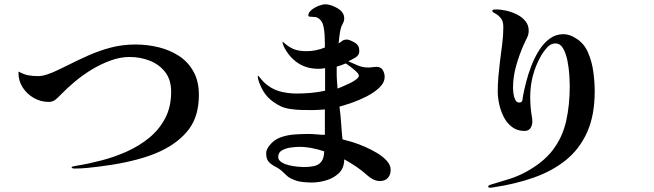

<svg xmlns="http://www.w3.org/2000/svg" viewBox="-20 -813 3040 893"><path d="M905 -372Q905 -274 859 -212.5Q813 -151 727 -110Q680 -88 620.5 -72Q561 -56 499.5 -46.5Q438 -37 386 -32Q355 -29 324 -29Q322 -29 317.5 -30.5Q313 -32 313 -35Q313 -38 323 -39.5Q333 -41 335 -42Q391 -51 452.5 -67Q514 -83 571.5 -109Q629 -135 675 -173Q721 -211 748.5 -263.5Q776 -316 776 -386Q776 -442 748.5 -477.5Q721 -513 677 -530.5Q633 -548 583 -548Q540 -548 495.5 -532Q451 -516 408.5 -490.5Q366 -465 329 -434Q292 -403 263 -373Q251 -360 238 -349.5Q225 -339 206 -339Q170 -339 138 -357Q106 -375 86 -405.5Q66 -436 66 -473Q66 -478 67 -480Q90 -467 111 -463Q132 -459 157 -459Q176 -459 200 -467Q224 -475 247.5 -486.5Q271 -498 288 -506Q341 -533 392 -555.5Q443 -578 496.5 -592Q550 -606 610 -606Q666 -606 718.5 -593Q771 -580 813 -552.5Q855 -525 880 -480Q905 -435 905 -372Z M1488 -109Q1462 -118 1431 -124Q1400 -130 1372 -130Q1357 -130 1333.5 -127Q1310 -124 1292 -114Q1274 -104 1274 -83Q1274 -69 1288 -59.5Q1302 -50 1322 -45Q1342 -40 1361.5 -38Q1381 -36 1391 -36Q1419 -36 1440.5 -40.5Q1462 -45 1474.5 -61Q1487 -77 1488 -109ZM1649 -461Q1649 -469 1636.5 -480.5Q1624 -492 1609.5 -503Q1595 -514 1588 -518Q1567 -509 1546 -503V-468Q1546 -452 1547.5 -435Q1549 -418 1550 -401Q1557 -404 1573 -410.5Q1589 -417 1606.5 -425.5Q1624 -434 1636.5 -443.5Q1649 -453 1649 -461ZM1797 -23Q1797 0 1784 14.5Q1771 29 1747 29Q1731 29 1716 21.5Q1701 14 1690 4Q1665 -19 1637.5 -37.5Q1610 -56 1581 -72Q1581 -32 1557 -8.5Q1533 15 1498 25.5Q1463 36 1429 36Q1412 36 1388.5 33.5Q1365 31 1349 24Q1329 16 1321 10Q1313 4 1298 -11Q1282 -27 1263 -36.5Q1244 -46 1231 -59Q1218 -72 1218 -100Q1218 -110 1222.5 -119.5Q1227 -129 1233 -136Q1254 -163 1284.5 -174Q1315 -185 1349 -187.5Q1383 -190 1414 -190Q1434 -190 1453 -188Q1472 -186 1491 -186V-304Q1477 -303 1462 -302Q1447 -301 1433 -301Q1412 -301 1384.5 -301.5Q1357 -302 1330.5 -306Q1304 -310 1285 -319Q1247 -338 1224 -363Q1201 -388 1186 -428Q1183 -436 1181 -443.5Q1179 -451 1179 -458Q1179 -460 1181 -460Q1182 -460 1182.5 -459.5Q1183 -459 1183 -459Q1189 -452 1194.5 -445Q1200 -438 1207 -431Q1240 -400 1278 -389Q1316 -378 1360 -378Q1393 -378 1426.5 -381Q1460 -384 1492 -391V-496Q1477 -493 1461 -493Q1405 -493 1364 -521Q1323 -549 1299 -599Q1294 -611 1294 -620Q1321 -595 1345 -585Q1369 -575 1406 -575Q1449 -575 1491 -592V-612Q1491 -626 1490 -647Q1489 -668 1485 -688Q1481 -708 1472 -718Q1460 -732 1447 -733.5Q1434 -735 1417 -736Q1414 -739 1414 -740Q1414 -755 1429 -767Q1444 -779 1462.5 -786Q1481 -793 1493 -793Q1513 -793 1539 -780.5Q1565 -768 1575 -751Q1581 -740 1581 -726Q1581 -716 1576.5 -707.5Q1572 -699 1568 -690Q1565 -683 1562 -667Q1559 -651 1557.5 -635.5Q1556 -620 1555 -611Q1566 -619 1573.5 -624Q1581 -629 1594 -629Q1602 -629 1617.5 -621.5Q1633 -614 1639 -608Q1647 -600 1649 -592.5Q1651 -585 1651 -574Q1651 -556 1632.5 -545Q1614 -534 1600 -528Q1622 -518 1644.5 -508.5Q1667 -499 1692 -499Q1702 -499 1712 -500.5Q1722 -502 1732 -502Q1751 -502 1760 -487.5Q1769 -473 1769 -456Q1769 -429 1745 -406Q1721 -383 1686 -365Q1651 -347 1616 -335Q1581 -323 1559 -317Q1564 -279 1566.5 -241Q1569 -203 1573 -165Q1590 -161 1618 -152.5Q1646 -144 1677 -130.5Q1708 -117 1735 -100.5Q1762 -84 1779.5 -64.5Q1797 -45 1797 -23Z M2746 -389Q2746 -276 2710.5 -197.5Q2675 -119 2611.5 -68Q2548 -17 2462.5 13Q2377 43 2277 58Q2272 59 2267 59.5Q2262 60 2257 60Q2251 60 2251 54Q2251 50 2257.5 47.5Q2264 45 2268 44Q2308 32 2345.5 20.5Q2383 9 2420 -10Q2505 -55 2550.5 -114.5Q2596 -174 2613 -249Q2630 -324 2630 -415Q2630 -431 2628 -463Q2626 -495 2619.5 -529Q2613 -563 2599.5 -587Q2586 -611 2563 -611Q2541 -611 2523.5 -591Q2506 -571 2496 -553Q2446 -464 2446 -362Q2446 -338 2448 -314.5Q2450 -291 2454 -268Q2455 -264 2455.5 -259Q2456 -254 2456 -249Q2456 -231 2447.5 -217.5Q2439 -204 2419 -204Q2386 -204 2362 -222Q2338 -240 2323.5 -268Q2309 -296 2302 -328Q2295 -360 2295 -387Q2295 -422 2298 -456Q2301 -490 2305 -524Q2310 -565 2315.5 -606Q2321 -647 2321 -687Q2321 -715 2309 -729Q2297 -743 2284.5 -749.5Q2272 -756 2270 -760Q2269 -768 2277 -768.5Q2285 -769 2290 -769Q2311 -769 2336.5 -763Q2362 -757 2385.5 -745Q2409 -733 2424 -714.5Q2439 -696 2439 -670Q2439 -654 2432 -639Q2425 -624 2418 -610Q2396 -561 2381 -508.5Q2366 -456 2366 -403Q2366 -395 2368 -378.5Q2370 -362 2376.5 -349Q2383 -336 2395 -336Q2408 -336 2410 -348.5Q2412 -361 2413 -369Q2418 -396 2427.5 -433Q2437 -470 2452 -508.5Q2467 -547 2488 -580Q2509 -613 2537 -633.5Q2565 -654 2600 -654Q2615 -654 2628.5 -649.5Q2642 -645 2655 -637Q2695 -614 2714 -571Q2733 -528 2739.5 -479.5Q2746 -431 2746 -389Z"/></svg>

Font: Kaisei Tokumin Medium
Style: Regular
Weight: 500
Designer: Font-Kai, 金井和夫
Foundry: KAZUO KANAI
Version: Version 5.003